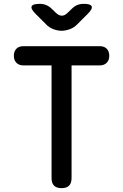

<svg xmlns="http://www.w3.org/2000/svg" viewBox="-20 -970 640 998"><path d="M248 -630H102Q79 -630 65.5 -643.5Q52 -657 52 -680Q52 -703 65 -716.5Q78 -730 102 -730H498Q522 -730 535 -716.5Q548 -703 548 -680Q548 -657 534.5 -643.5Q521 -630 498 -630H352V-44Q352 -18 339 -5Q326 8 300 8Q274 8 261 -5Q248 -18 248 -44ZM187 -950Q205 -950 220.5 -943.5Q236 -937 249 -924L270 -904Q285 -889 300.5 -888.5Q316 -888 331 -903L354 -925Q367 -938 382 -944Q397 -950 416 -950Q451 -950 456.5 -937Q462 -924 437 -899L382 -844Q365 -826 342 -818Q319 -810 300 -810Q281 -810 258.5 -818Q236 -826 219 -844L165 -898Q139 -924 144.5 -937Q150 -950 187 -950Z"/></svg>

Font: Maple Mono Medium
Style: Regular
Weight: 500
Monospace: yes
Designer: subframe7536
Version: Version 7.000